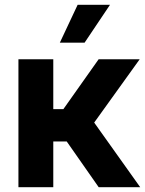

<svg xmlns="http://www.w3.org/2000/svg" viewBox="-20 -776 601 796"><path d="M56.4 -530.4H200.9V-323.5H242.7L389 -530.4H559.2L370.5 -267.8L561.2 0H389.1L256.6 -189.5H200.9V0H56.4ZM301.9 -756.2H436.1L330.7 -599.1H228.1Z"/></svg>

Font: Pretendard Variable
Style: Regular
Weight: 400
Designer: Base glyphs from Inter by Rasmus Andersson; Hangul glyphs from Noto Sans CJK(Source Han Sans) by Jang Soo-young and Kang
Foundry: Kil Hyung-jin
Version: Version 1.100;FEAKit 1.0